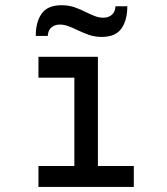

<svg xmlns="http://www.w3.org/2000/svg" viewBox="-20 -734 656 754"><path d="M272 -10V-511H364.5V-10ZM131 0V-82H505.5V0ZM131 -429V-511H327V-429ZM379.5 -589Q351 -589 327.2 -597.8Q303.5 -606.5 282.5 -616.5Q265 -625 248.5 -631.2Q232 -637.5 214.5 -637.5Q196 -637.5 182.5 -626.8Q169 -616 167.5 -593H120.5Q120.5 -648.5 144 -681Q167.5 -713.5 221.5 -713.5Q250 -713.5 273.5 -705.2Q297 -697 317 -686.5Q334.5 -678 351.5 -671.2Q368.5 -664.5 386.5 -664.5Q405.5 -664.5 419 -675.8Q432.5 -687 433.5 -709.5H480Q480 -654.5 456.8 -621.8Q433.5 -589 379.5 -589Z"/></svg>

Font: Overpass Mono Light Medium
Style: Regular
Weight: 500
Monospace: yes
Version: Version 4.000